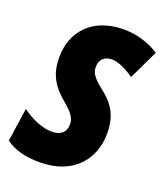

<svg xmlns="http://www.w3.org/2000/svg" viewBox="-142 -816 787 917"><g transform="rotate(20 252.0 -357.0)"><path d="M168 10C339 10 424 -100 424 -229C424 -310 398 -365 331 -417C274 -460 264 -483 264 -510C264 -548 288 -570 325 -570C356 -570 397 -551 439 -522L510 -671C458 -706 391 -724 331 -724C169 -724 84 -623 84 -494C84 -409 115 -357 178 -304C224 -266 242 -242 242 -211C242 -160 206 -147 170 -147C120 -147 58 -177 19 -207L-6 -37C40 -3 97 10 168 10Z"/></g></svg>

Font: Noto Sans Condensed Black
Style: Italic
Weight: 900
Width: 3
Italic angle: -12°
Designer: Monotype Design Team
Foundry: Monotype Imaging Inc.
Version: Version 2.013